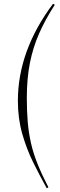

<svg xmlns="http://www.w3.org/2000/svg" viewBox="-20 -815 321 1031"><path d="M76 -273Q76 -543 265 -795L274 -789Q223 -710 190 -635Q157 -560 140.5 -476.5Q124 -393 124 -288Q124 -218 129 -159.5Q134 -101 146.5 -46Q159 9 182 66Q205 123 240 191L231 196Q195 131 159 58.5Q123 -14 99.5 -96.5Q76 -179 76 -273Z"/></svg>

Font: Display Extralight
Style: Italic
Weight: 200
Italic angle: -2°
Designer: Latin by Veronika Burian and Jose Scaglione. Greek by Irene Vlachou. Cyrillic by Vera Evstafieva
Foundry: TypeTogether
Version: Version 3.002